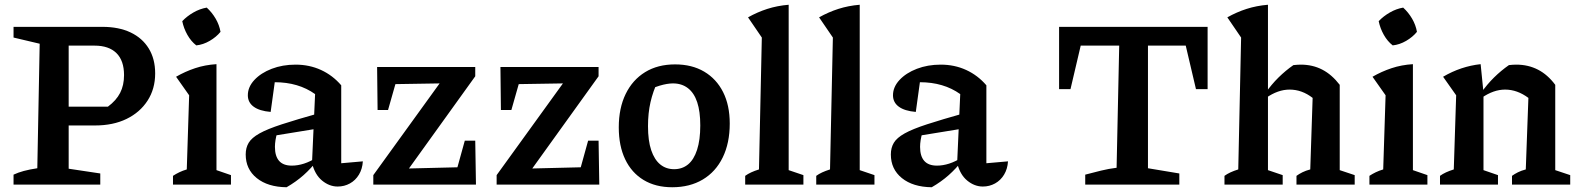

<svg xmlns="http://www.w3.org/2000/svg" viewBox="-20 -777 6649 808"><path d="M411 -664Q480 -664 529.5 -640.5Q579 -617 606 -573Q633 -529 633 -468Q633 -403 601 -353.5Q569 -304 512.5 -276.5Q456 -249 380 -249H204V-328H434Q469 -354 485.5 -386Q502 -418 502 -461Q502 -522 470 -553.5Q438 -585 378 -585H269V-67L402 -47V0H37V-42Q56 -51 80 -57.5Q104 -64 137 -69L147 -593L37 -619V-664Z M708 0V-37Q720 -45 734.5 -52Q749 -59 766 -64L776 -376L721 -454Q759 -476 801 -490Q843 -504 891 -507V-61L952 -40V0ZM850 -745Q872 -725 887.5 -698.5Q903 -672 908 -643Q890 -621 862.5 -605Q835 -589 806 -586Q784 -603 768.5 -630.5Q753 -658 747 -688Q767 -709 794 -724.5Q821 -740 850 -745Z M1401 8Q1366 8 1335.5 -17Q1305 -42 1293 -91L1306 -381Q1236 -431 1136 -431Q1119 -431 1102 -429Q1085 -427 1070 -424L1140 -458L1119 -306Q1072 -310 1047.5 -328Q1023 -346 1023 -376Q1023 -411 1050.5 -440.5Q1078 -470 1123.5 -487.5Q1169 -505 1224 -505Q1282 -505 1331 -482.5Q1380 -460 1416 -418V-90L1507 -98Q1505 -66 1490.5 -42Q1476 -18 1452.5 -5Q1429 8 1401 8ZM1186 11Q1107 10 1060.5 -27.5Q1014 -65 1014 -127Q1014 -155 1026.5 -176Q1039 -197 1072 -215.5Q1105 -234 1166.5 -254Q1228 -274 1324 -301V-237L1109 -202L1147 -219Q1142 -204 1139.5 -188Q1137 -172 1137 -159Q1137 -120 1154.5 -100Q1172 -80 1208 -80Q1233 -80 1259.5 -88.5Q1286 -97 1316 -116V-103Q1289 -68 1257.5 -40Q1226 -12 1186 11Z M1551 0V-40L1830 -426L1644 -423L1613 -314H1569L1567 -495H1980V-456L1701 -68L1905 -73L1936 -185H1980L1983 0Z M2070 0V-40L2349 -426L2163 -423L2132 -314H2088L2086 -495H2499V-456L2220 -68L2424 -73L2455 -185H2499L2502 0Z M2809 11Q2739 11 2688.5 -19.5Q2638 -50 2611 -106.5Q2584 -163 2584 -241Q2584 -322 2613 -381.5Q2642 -441 2695 -473.5Q2748 -506 2821 -506Q2892 -506 2943.5 -475.5Q2995 -445 3023 -389.5Q3051 -334 3051 -257Q3051 -175 3021.5 -114.5Q2992 -54 2937.5 -21.5Q2883 11 2809 11ZM2817 -65Q2851 -65 2875.5 -85Q2900 -105 2913.5 -146.5Q2927 -188 2927 -249Q2927 -308 2914 -347Q2901 -386 2875 -406Q2849 -426 2812 -426Q2788 -426 2756 -416.5Q2724 -407 2679 -388L2749 -437Q2728 -393 2717.5 -347Q2707 -301 2707 -246Q2707 -185 2720.5 -145Q2734 -105 2758.5 -85Q2783 -65 2817 -65Z M3116 0V-37Q3127 -45 3141 -51.5Q3155 -58 3174 -64L3186 -619L3128 -704Q3167 -726 3209 -739.5Q3251 -753 3299 -757V-61L3361 -40V0Z M3415 0V-37Q3426 -45 3440 -51.5Q3454 -58 3473 -64L3485 -619L3427 -704Q3466 -726 3508 -739.5Q3550 -753 3598 -757V-61L3660 -40V0Z M4116 8Q4081 8 4050.5 -17Q4020 -42 4008 -91L4021 -381Q3951 -431 3851 -431Q3834 -431 3817 -429Q3800 -427 3785 -424L3855 -458L3834 -306Q3787 -310 3762.5 -328Q3738 -346 3738 -376Q3738 -411 3765.5 -440.5Q3793 -470 3838.5 -487.5Q3884 -505 3939 -505Q3997 -505 4046 -482.5Q4095 -460 4131 -418V-90L4222 -98Q4220 -66 4205.5 -42Q4191 -18 4167.5 -5Q4144 8 4116 8ZM3901 11Q3822 10 3775.5 -27.5Q3729 -65 3729 -127Q3729 -155 3741.5 -176Q3754 -197 3787 -215.5Q3820 -234 3881.5 -254Q3943 -274 4039 -301V-237L3824 -202L3862 -219Q3857 -204 3854.5 -188Q3852 -172 3852 -159Q3852 -120 3869.5 -100Q3887 -80 3923 -80Q3948 -80 3974.5 -88.5Q4001 -97 4031 -116V-103Q4004 -68 3972.5 -40Q3941 -12 3901 11Z M5062 -664V-402H5013L4970 -585H4811V-69L4943 -47V0H4547V-42Q4581 -51 4613.5 -59Q4646 -67 4679 -71L4690 -585H4528L4485 -402H4437V-664Z M5133 0V-37Q5144 -45 5158 -51.5Q5172 -58 5191 -64L5203 -619L5145 -704Q5184 -726 5226 -739.5Q5268 -753 5316 -757V-61L5378 -40V0ZM5436 0V-37Q5447 -45 5461 -52Q5475 -59 5494 -64L5504 -365L5618 -420V-61L5681 -40V0ZM5308 -365 5305 -385Q5331 -422 5360.5 -451Q5390 -480 5423 -503Q5432 -504 5440 -504.5Q5448 -505 5454 -505Q5504 -505 5544.5 -484Q5585 -463 5618 -420L5504 -365Q5459 -400 5407 -400Q5358 -400 5308 -365Z M5743 0V-37Q5755 -45 5769.5 -52Q5784 -59 5801 -64L5811 -376L5756 -454Q5794 -476 5836 -490Q5878 -504 5926 -507V-61L5987 -40V0ZM5885 -745Q5907 -725 5922.5 -698.5Q5938 -672 5943 -643Q5925 -621 5897.5 -605Q5870 -589 5841 -586Q5819 -603 5803.5 -630.5Q5788 -658 5782 -688Q5802 -709 5829 -724.5Q5856 -740 5885 -745Z M6040 0V-37Q6051 -45 6065 -51.5Q6079 -58 6098 -64L6108 -376L6053 -454Q6128 -498 6211 -507L6223 -388V-61L6284 -40V0ZM6343 0V-37Q6354 -45 6368 -52Q6382 -59 6401 -64L6412 -365L6525 -420V-61L6588 -40V0ZM6215 -365 6212 -385Q6238 -422 6267.5 -451Q6297 -480 6330 -503Q6338 -504 6346 -504.5Q6354 -505 6361 -505Q6411 -505 6452 -484Q6493 -463 6525 -420L6412 -365Q6365 -400 6314 -400Q6265 -400 6215 -365Z"/></svg>

Font: Piazzolla Thin
Style: Bold
Weight: 700
Version: Version 2.005